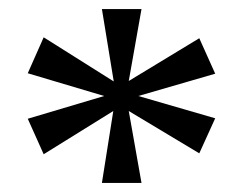

<svg xmlns="http://www.w3.org/2000/svg" viewBox="-20 -780 540 422"><path d="M204 -378 229 -536 76 -441 41 -519 209 -569 41 -619 76 -698 230 -601 204 -760H291L263 -602L418 -696L453 -618L284 -569L453 -520L418 -443L263 -536L291 -378Z"/></svg>

Font: Noto Serif Ahom
Style: Regular
Weight: 400
Designer: Monotype Design Team
Foundry: Monotype Imaging Inc.
Version: Version 2.007; ttfautohint (v1.8.4.7-5d5b)